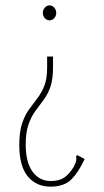

<svg xmlns="http://www.w3.org/2000/svg" viewBox="-20 -574 390 717"><path d="M165 -554Q175 -554 182.5 -545.5Q190 -537 190 -526Q190 -514 182.5 -506Q175 -498 165 -498Q155 -498 147.5 -506Q140 -514 140 -526Q140 -537 147.5 -545.5Q155 -554 165 -554ZM178 -322Q178 -277 168 -249Q158 -221 142.5 -200.5Q127 -180 112 -159.5Q97 -139 86.5 -109.5Q76 -80 76 -34Q76 32 101.5 67Q127 102 170 102Q201 102 220 89Q239 76 256 48Q263 33 264.5 26Q266 19 264 11L267 5L276 9L296 20Q274 68 247 95.5Q220 123 168 123Q116 123 84 85Q52 47 52 -33Q52 -82 62.5 -113Q73 -144 88.5 -165.5Q104 -187 119.5 -207Q135 -227 145.5 -253.5Q156 -280 156 -322V-363H178Z"/></svg>

Font: Inconsolata ExtraCondensed ExtraLight
Style: Regular
Weight: 200
Width: 2
Monospace: yes
Designer: Raph Levien, Cyreal, Brenton Simpson
Foundry: Raph Levien, Cyreal, Google
Version: Version 3.001; ttfautohint (v1.8.2.53-6de2)